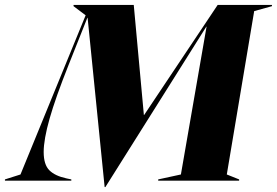

<svg xmlns="http://www.w3.org/2000/svg" viewBox="-86 -732 1122 778"><path d="M-66 -5 -3 -25 261 -670 212 -707V-712H456L497 -266H498L796 -712H1016V-707L944 -687L833 -25L883 -5V0H555V-5L647 -25L751 -624H750L341 26H338L269 -660H268L192 -469Q139 -336 115 -251.5Q91 -167 91 -116Q91 -65 114 -42Q137 -19 184 -9L203 -5V0H-66Z"/></svg>

Font: Nyght Serif Dark Italic
Style: Regular
Weight: 800
Italic angle: -16°
Designer: Maksym Kobuzan
Version: Version 0.400